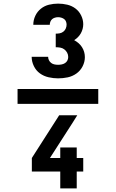

<svg xmlns="http://www.w3.org/2000/svg" viewBox="-20 -873 640 1061"><path d="M301 -440Q275 -440 248.5 -446Q222 -452 200.5 -467.5Q179 -483 167 -508Q155 -533 155 -559H246Q246 -549 250.5 -540Q255 -531 263 -525Q271 -519 281 -517Q291 -515 301 -515Q311 -515 321 -517Q331 -519 339.5 -524.5Q348 -530 352.5 -539Q357 -548 357 -558Q357 -571 351 -582Q345 -593 335 -600.5Q325 -608 312.5 -610Q300 -612 288 -612V-687Q299 -687 310 -689Q321 -691 330 -698Q339 -705 343.5 -715.5Q348 -726 348 -737Q348 -746 344.5 -754.5Q341 -763 334 -768Q327 -773 318.5 -775.5Q310 -778 301 -778Q293 -778 284 -775.5Q275 -773 268.5 -767.5Q262 -762 258.5 -753.5Q255 -745 255 -736Q255 -736 255 -736Q255 -736 255 -736H164Q164 -736 164 -736Q164 -736 164 -736Q164 -762 175 -785.5Q186 -809 206 -825Q226 -841 251 -847Q276 -853 301 -853Q327 -853 352 -847Q377 -841 397 -826Q417 -811 428.5 -787.5Q440 -764 440 -739Q440 -726 436.5 -713Q433 -700 426.5 -688.5Q420 -677 410.5 -667.5Q401 -658 390 -651Q403 -644 414 -634.5Q425 -625 433 -612.5Q441 -600 445 -586Q449 -572 449 -557Q449 -531 436.5 -506.5Q424 -482 402 -466.5Q380 -451 354 -445.5Q328 -440 301 -440ZM77 -299V-381H523V-299ZM313 168V75H156V0L307 -236H407L382 -196L256 0H313V-58H404V0H440V75H404V168Z"/></svg>

Font: Iosevka Custom Heavy Extended
Style: Regular
Weight: 900
Width: 7
Monospace: yes
Designer: Belleve Invis
Foundry: Belleve Invis
Version: Version 11.2.4; ttfautohint (v1.8.4)